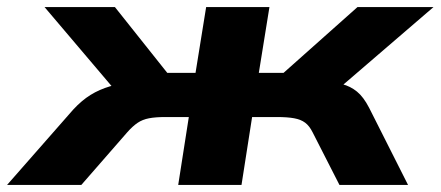

<svg xmlns="http://www.w3.org/2000/svg" viewBox="-63 -523 1246 543"><path d="M-43 0 144 -213Q168 -239 193 -254.5Q218 -270 248.5 -279Q279 -288 317 -290L287 -239L63 -503H262L410 -317H490L520 -503H699L669 -317H739L948 -503H1163L856 -239L850 -295Q882 -291 905 -285Q928 -279 946.5 -264Q965 -249 981 -218L1091 0H897L821 -149Q812 -167 800 -176Q788 -185 769 -188.5Q750 -192 721 -192H650L620 0H441L471 -192H404Q377 -192 358.5 -188.5Q340 -185 326 -175.5Q312 -166 297 -149L167 0Z"/></svg>

Font: Nunito Sans 7pt Expanded ExtraBold
Style: Italic
Weight: 800
Width: 7
Italic angle: -9°
Designer: Vernon Adams
Foundry: Vernon Adams
Version: Version 3.101;gftools[0.9.27]